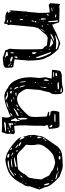

<svg xmlns="http://www.w3.org/2000/svg" viewBox="744 -1470 780 2307"><g transform="rotate(-90 1133.5 -317.0)"><path d="M413.1 -630.9H424.8Q497.1 -596.7 568.4 -539.1Q636.7 -480.5 636.7 -450.2H634.8Q624 -468.8 612.3 -468.8H611.3Q607.4 -468.8 607.4 -463.9Q612.3 -446.3 631.8 -412.1H634.8Q637.7 -412.1 641.6 -425.8H643.6Q646.5 -424.8 653.3 -386.7L664.1 -359.4L662.1 -341.8L666 -293Q659.2 -271.5 648.4 -204.1Q642.6 -177.7 522.5 -10.7Q469.7 40 416 40Q363.3 46.9 308.6 46.9H283.2Q258.8 46.9 162.1 7.8Q39.1 -103.5 39.1 -161.1Q21.5 -199.2 9.8 -229.5Q9.8 -245.1 46.9 -345.7Q46.9 -408.2 76.2 -432.6Q138.7 -570.3 237.3 -610.4Q321.3 -641.6 375 -641.6ZM130.9 -215.8V-207Q146.5 -174.8 171.9 -128.9Q171.9 -115.2 223.6 -89.8Q248 -62.5 315.4 -46.9L339.8 -43.9Q396.5 -55.7 428.7 -69.3L477.5 -110.4Q552.7 -191.4 550.8 -246.1V-258.8Q543 -281.2 543 -330.1Q543 -365.2 547.9 -389.6Q547.9 -397.5 496.1 -437.5Q457 -490.2 416 -502.9H400.4Q242.2 -497.1 242.2 -477.5Q207 -442.4 192.4 -407.2Q149.4 -363.3 149.4 -347.7Q137.7 -297.9 130.9 -215.8ZM168.9 -537.1V-532.2Q175.8 -532.2 252 -588.9L262.7 -593.8L269.5 -591.8Q361.3 -600.6 361.3 -609.4V-610.4L339.8 -614.3Q246.1 -614.3 171.9 -543.9ZM278.3 -514.6V-513.7L281.2 -509.8H299.8L395.5 -532.2V-535.2L370.1 -539.1Q278.3 -528.3 278.3 -514.6ZM59.6 -173.8V-163.1Q61.5 -119.1 85 -112.3L86.9 -113.3V-115.2Q76.2 -178.7 64.5 -178.7ZM276.4 -561.5V-555.7Q380.9 -567.4 380.9 -571.3L370.1 -575.2H368.2Q304.7 -575.2 276.4 -561.5ZM390.6 -612.3Q395.5 -594.7 419.9 -594.7L434.6 -593.8L436.5 -594.7V-600.6Q436.5 -617.2 409.2 -619.1Q390.6 -617.2 390.6 -612.3ZM134.8 -40V-35.2Q154.3 -16.6 198.2 -16.6H212.9V-17.6Q206.1 -25.4 143.6 -40ZM367.2 9.8V12.7Q367.2 17.6 387.7 19.5Q411.1 18.6 411.1 12.7V9.8Q408.2 2.9 401.4 -1H389.6Q375 -1 367.2 9.8ZM625 -248Q627 -206.1 632.8 -205.1H634.8Q634.8 -219.7 646.5 -238.3V-241.2L631.8 -261.7H629.9Q626 -261.7 625 -248ZM530.3 -482.4V-480.5Q538.1 -463.9 570.3 -451.2H575.2L578.1 -455.1V-457Q556.6 -482.4 536.1 -482.4ZM504.9 -523.4V-521.5Q510.7 -504.9 543.9 -487.3H547.9L550.8 -491.2V-492.2Q544.9 -501 504.9 -523.4ZM416 -569.3 414.1 -567.4V-566.4Q439.5 -546.9 454.1 -546.9L455.1 -548.8V-550.8Q433.6 -569.3 416 -569.3ZM235.4 -23.4V-19.5Q235.4 -10.7 274.4 -10.7L276.4 -12.7V-14.6Q257.8 -23.4 235.4 -23.4ZM482.4 -580.1V-578.1Q495.1 -560.5 511.7 -560.5Q511.7 -575.2 488.3 -583H486.3ZM155.3 -443.4V-434.6H158.2Q176.8 -450.2 176.8 -460L175.8 -461.9H169.9Q160.2 -455.1 155.3 -443.4ZM460.9 -504.9Q469.7 -492.2 479.5 -492.2L482.4 -496.1V-498Q482.4 -509.8 470.7 -509.8Q460.9 -507.8 460.9 -504.9ZM592.8 -149.4 593.8 -147.5Q602.5 -147.5 611.3 -169.9V-171.9H607.4Q599.6 -171.9 592.8 -149.4ZM183.6 -513.7Q195.3 -513.7 206.1 -530.3V-534.2Q183.6 -527.3 183.6 -513.7ZM621.1 -172.9 626 -169.9Q627.9 -192.4 620.1 -188.5H618.2L616.2 -197.3L614.3 -172.9ZM440.4 18.6V19.5H442.4Q465.8 10.7 465.8 4.9L463.9 2.9Q444.3 9.8 440.4 18.6ZM110.4 -85V-83Q114.3 -76.2 121.1 -72.3H126Q126 -82 116.2 -87.9H114.3ZM208 -3.9V-2.9H225.6L228.5 -5.9L225.6 -9.8H221.7Q209 -9.8 208 -3.9ZM643.6 -340.8V-334L646.5 -330.1L652.3 -335V-340.8L648.4 -343.8H646.5ZM73.2 -388.7Q81.1 -388.7 85 -397.5V-400.4Q73.2 -400.4 73.2 -388.7ZM28.3 -238.3Q30.3 -224.6 33.2 -224.6L35.2 -226.6V-233.4L33.2 -241.2H32.2ZM392.6 -553.7V-552.7L406.2 -564.5L404.3 -565.4Q390.6 -557.6 392.6 -553.7ZM100.6 -434.6H101.6Q107.4 -436.5 107.4 -445.3H105.5Q100.6 -443.4 100.6 -434.6ZM103.5 -265.6V-263.7H107.4L110.4 -267.6V-270.5H108.4ZM182.6 -475.6V-470.7H185.5L189.5 -473.6V-475.6Z M702.1 -686.5Q736.3 -681.6 766.6 -681.6H877.9L880.9 -677.7Q874 -652.3 874 -638.7V-615.2Q878.9 -577.1 894.5 -577.1Q903.3 -591.8 949.2 -606.4Q1057.6 -654.3 1128.9 -654.3Q1174.8 -654.3 1228.5 -613.3Q1267.6 -597.7 1303.7 -549.8Q1358.4 -462.9 1358.4 -341.8V-331.1L1349.6 -233.4L1358.4 -162.1L1344.7 -98.6V-96.7L1345.7 -85L1397.5 -83H1419.9Q1442.4 -83 1448.2 -78.1Q1440.4 20.5 1426.8 20.5Q1401.4 36.1 1368.2 36.1H1340.8Q1278.3 36.1 1204.1 53.7Q1156.2 47.9 1156.2 5.9L1154.3 -41Q1154.3 -86.9 1176.8 -107.4Q1188.5 -171.9 1206.1 -228.5L1214.8 -348.6Q1217.8 -348.6 1217.8 -378.9Q1217.8 -414.1 1160.2 -483.4Q1117.2 -502 1108.4 -502Q1031.2 -502 966.8 -435.5Q961.9 -435.5 901.4 -369.1Q880.9 -353.5 880.9 -278.3Q883.8 -141.6 891.6 -141.6Q944.3 -131.8 944.3 -121.1V-114.3L915 -117.2L893.6 -114.3V-110.4Q893.6 -104.5 946.3 -96.7Q955.1 -86.9 955.1 -64.5V-62.5Q955.1 -31.2 941.4 5.9L784.2 8.8Q758.8 8.8 750 -14.6Q743.2 -42 737.3 -114.3Q737.3 -122.1 778.3 -130.9L785.2 -139.6V-141.6Q785.2 -148.4 773.4 -164.1L775.4 -206.1V-283.2L780.3 -408.2Q780.3 -536.1 768.6 -536.1H761.7L698.2 -527.3Q688.5 -527.3 672.9 -544.9V-549.8Q679.7 -558.6 679.7 -572.3L677.7 -622.1L698.2 -683.6ZM705.1 -642.6V-638.7Q705.1 -634.8 725.6 -633.8Q814.5 -633.8 814.5 -645.5L819.3 -654.3V-657.2H816.4V-659.2ZM1085.9 -633.8V-631.8Q1095.7 -631.8 1119.1 -615.2L1133.8 -611.3L1176.8 -613.3L1178.7 -615.2V-618.2Q1175.8 -625 1163.1 -625H1158.2L1144.5 -622.1Q1114.3 -640.6 1101.6 -640.6Q1088.9 -640.6 1085.9 -633.8ZM994.1 -608.4 997.1 -604.5Q1060.5 -620.1 1060.5 -627V-628.9H1058.6Q1026.4 -628.9 994.1 -609.4ZM732.4 -608.4 736.3 -604.5H739.3Q756.8 -606.4 756.8 -611.3L751 -613.3Q732.4 -613.3 732.4 -608.4ZM744.1 -577.1 770.5 -579.1H775.4Q788.1 -579.1 791 -572.3V-568.4Q784.2 -561.5 784.2 -554.7Q792 -549.8 800.8 -549.8Q804.7 -549.8 804.7 -554.7L805.7 -599.6L804.7 -604.5H800.8Q791 -597.7 746.1 -582L744.1 -581.1ZM969.7 -595.7 971.7 -594.7V-592.8Q983.4 -596.7 983.4 -599.6V-601.6H980.5Q969.7 -599.6 969.7 -595.7ZM695.3 -594.7V-592.8Q695.3 -588.9 703.1 -585.9Q711.9 -585.9 727.5 -597.7V-599.6H705.1Q695.3 -598.6 695.3 -594.7ZM1163.1 -572.3Q1163.1 -565.4 1187.5 -563.5Q1194.3 -569.3 1194.3 -575.2Q1194.3 -582 1171.9 -585.9Q1163.1 -581.1 1163.1 -572.3ZM889.6 -561.5V-556.6Q909.2 -556.6 930.7 -581.1V-582L928.7 -584H927.7Q913.1 -584 889.6 -561.5ZM1210.9 -575.2Q1212.9 -568.4 1221.7 -568.4H1229.5L1235.4 -574.2V-575.2Q1233.4 -581.1 1221.7 -581.1H1215.8ZM1064.5 -567.4V-563.5H1071.3Q1091.8 -566.4 1091.8 -572.3V-575.2H1083Q1064.5 -573.2 1064.5 -567.4ZM835 -574.2 833 -565.4V-541Q833 -526.4 828.1 -520.5V-512.7L833 -493.2L832 -483.4Q832 -472.7 839.8 -467.8Q842.8 -467.8 848.6 -499Q867.2 -512.7 867.2 -522.5Q867.2 -529.3 852.5 -551.8Q848.6 -574.2 841.8 -574.2ZM707 -551.8V-549.8H720.7L725.6 -554.7V-556.6L718.8 -558.6Q707 -555.7 707 -551.8ZM1183.6 -551.8 1181.6 -549.8V-547.9L1187.5 -544.9H1188.5L1192.4 -547.9ZM1087.9 -538.1 1089.8 -536.1H1091.8Q1122.1 -536.1 1122.1 -541L1110.4 -544.9Q1087.9 -543 1087.9 -538.1ZM891.6 -485.4V-481.4Q925.8 -485.4 989.3 -540V-541H980.5Q973.6 -541 948.2 -522.5Q891.6 -502.9 891.6 -485.4ZM1212.9 -538.1V-534.2Q1212.9 -529.3 1231.4 -497.1Q1231.4 -485.4 1236.3 -485.4L1242.2 -490.2V-497.1Q1242.2 -517.6 1215.8 -538.1ZM793.9 -522.5 795.9 -517.6H798.8L802.7 -536.1H798.8Q794.9 -536.1 793.9 -522.5ZM1135.7 -512.7V-508.8H1169.9L1173.8 -512.7V-517.6L1168 -522.5H1161.1Q1135.7 -517.6 1135.7 -512.7ZM1001 -490.2Q1030.3 -497.1 1030.3 -505.9L1026.4 -508.8H1023.4Q1003.9 -508.8 1001 -490.2ZM958 -474.6V-472.7H961.9Q983.4 -491.2 983.4 -502H980.5V-503.9Q968.8 -503.9 958 -474.6ZM853.5 -488.3 855.5 -479.5Q855.5 -468.8 843.8 -459Q850.6 -452.1 850.6 -445.3Q850.6 -377 859.4 -377H862.3Q871.1 -399.4 871.1 -440.4Q870.1 -491.2 859.4 -493.2H857.4Q853.5 -493.2 853.5 -488.3ZM1235.4 -471.7V-465.8Q1252.9 -404.3 1255.9 -403.3L1258.8 -413.1V-424.8Q1248 -471.7 1235.4 -471.7ZM1294.9 -467.8Q1297.9 -396.5 1308.6 -396.5H1311.5Q1306.6 -467.8 1296.9 -467.8ZM932.6 -454.1V-452.1L935.5 -449.2H941.4L944.3 -464.8H941.4ZM900.4 -449.2 903.3 -444.3 908.2 -445.3V-449.2L905.3 -452.1H903.3ZM1286.1 -292V-290L1291 -273.4H1297.9Q1296.9 -292 1286.1 -292ZM1235.4 -194.3 1236.3 -192.4H1238.3Q1243.2 -193.4 1243.2 -206.1V-221.7H1242.2Q1238.3 -221.7 1235.4 -194.3ZM1228.5 -171.9Q1235.4 -162.1 1235.4 -146.5H1238.3L1242.2 -162.1V-185.5Q1228.5 -185.5 1228.5 -171.9ZM1284.2 -184.6V-178.7H1288.1V-184.6ZM1318.4 -178.7 1315.4 -150.4V-117.2H1317.4Q1334 -138.7 1334 -157.2V-158.2Q1334 -178.7 1318.4 -178.7ZM1283.2 -114.3V-112.3H1284.2L1290 -127.9V-130.9H1288.1Q1283.2 -130.9 1283.2 -114.3ZM756.8 -105.5V-103.5Q758.8 -78.1 775.4 -78.1H782.2L787.1 -83V-85Q773.4 -98.6 773.4 -109.4H759.8ZM1281.2 -89.8V-85L1286.1 -80.1H1288.1L1291 -83V-85L1286.1 -89.8ZM1359.4 -59.6V-55.7Q1420.9 -56.6 1420.9 -64.5V-68.4H1402.3Q1359.4 -66.4 1359.4 -59.6ZM816.4 -45.9Q816.4 -39.1 852.5 -39.1Q918.9 -39.1 918.9 -45.9Q918.9 -54.7 874 -54.7Q821.3 -54.7 816.4 -45.9ZM1180.7 -42V-34.2L1183.6 -30.3H1187.5L1190.4 -34.2V-35.2L1183.6 -42ZM1372.1 -32.2V-27.3Q1374 -20.5 1383.8 -20.5Q1406.2 -20.5 1411.1 -30.3V-34.2Q1408.2 -41 1395.5 -41H1388.7Q1375 -41 1372.1 -32.2ZM1212.9 -6.8Q1217.8 3.9 1228.5 3.9Q1301.8 1 1301.8 -4.9Q1292 -16.6 1267.6 -16.6Q1212.9 -14.6 1212.9 -6.8ZM1174.8 24.4V27.3Q1174.8 36.1 1210.9 36.1H1217.8L1229.5 34.2V33.2Q1214.8 19.5 1185.5 19.5H1180.7Z M1589.8 -672.9 1682.6 -642.6Q1685.5 -620.1 1699.2 -597.7L1701.2 -584Q1689.5 -501 1695.3 -222.7Q1695.3 -182.6 1726.6 -170.9L1736.3 -148.4Q1736.3 -139.6 1827.1 -133.8H1832Q1859.4 -133.8 1902.3 -195.3Q1936.5 -229.5 1945.3 -246.1H1952.1V-254.9L1950.2 -261.7Q1957 -273.4 1961.9 -297.9L1963.9 -298.8V-311.5L1988.3 -569.3V-592.8L1984.4 -606.4V-608.4Q2000 -619.1 2000 -642.6Q2000 -655.3 2009.8 -658.2L2041 -642.6H2071.3Q2125 -642.6 2148.4 -619.1V-613.3Q2132.8 -612.3 2132.8 -608.4L2146.5 -576.2H2150.4Q2152.3 -596.7 2155.3 -596.7Q2160.2 -589.8 2162.1 -574.2L2148.4 -405.3L2150.4 -403.3V-401.4Q2141.6 -375 2131.8 -237.3V-198.2Q2131.8 -109.4 2139.6 -109.4H2145.5Q2172.9 -109.4 2223.6 -121.1Q2231.4 -120.1 2248 -104.5Q2243.2 16.6 2232.4 16.6L2216.8 4.9L2175.8 8.8L2025.4 4.9Q2013.7 4.9 2002 -49.8Q1993.2 -57.6 1993.2 -66.4L1995.1 -79.1H1991.2Q1980.5 -79.1 1911.1 -43Q1907.2 -34.2 1817.4 -2Q1794.9 9.8 1762.7 18.6Q1742.2 6.8 1697.3 -4.9Q1612.3 -88.9 1592.8 -154.3Q1558.6 -203.1 1558.6 -367.2L1573.2 -526.4V-529.3Q1573.2 -534.2 1480.5 -547.9Q1471.7 -560.5 1471.7 -615.2Q1471.7 -652.3 1485.4 -652.3Q1485.4 -668 1589.8 -672.9ZM1562.5 -654.3V-650.4H1571.3V-654.3L1567.4 -657.2H1566.4ZM1593.8 -643.6V-642.6Q1593.8 -638.7 1614.3 -629.9Q1614.3 -611.3 1617.2 -611.3H1626Q1660.2 -611.3 1665 -622.1V-625Q1665 -633.8 1624 -640.6Q1624 -644.5 1608.4 -645.5H1601.6ZM1491.2 -608.4V-604.5L1494.1 -601.6H1498L1509.8 -604.5V-608.4ZM1498 -594.7V-590.8Q1500 -584 1512.7 -584L1514.6 -585.9V-587.9L1507.8 -594.7ZM2011.7 -626Q2011.7 -612.3 2032.2 -612.3H2041L2043.9 -615.2V-617.2Q2043.9 -624 2013.7 -626ZM1543.9 -577.1Q1543.9 -568.4 1587.9 -554.7H1601.6Q1605.5 -554.7 1607.4 -563.5Q1591.8 -579.1 1569.3 -584H1559.6Q1545.9 -584 1543.9 -577.1ZM1519.5 -579.1V-575.2L1521.5 -574.2V-572.3Q1532.2 -575.2 1532.2 -579.1V-582H1526.4ZM1646.5 -567.4V-541L1649.4 -538.1Q1658.2 -542 1658.2 -554.7V-570.3Q1658.2 -579.1 1653.3 -581.1H1651.4Q1646.5 -579.1 1646.5 -567.4ZM1491.2 -567.4 1494.1 -563.5H1504.9L1507.8 -567.4L1502.9 -572.3H1496.1ZM2020.5 -578.1V-576.2Q2022.5 -571.3 2030.3 -571.3H2032.2Q2041 -571.3 2043 -576.2V-578.1Q2041 -583 2029.3 -583H2025.4ZM1586.9 -506.8V-495.1L1607.4 -502V-531.2L1603.5 -534.2Q1597.7 -534.2 1586.9 -506.8ZM2043.9 -434.6V-428.7H2045.9Q2059.6 -428.7 2059.6 -460Q2057.6 -473.6 2054.7 -473.6Q2050.8 -473.6 2043.9 -434.6ZM2093.8 -391.6 2091.8 -386.7Q2094.7 -379.9 2097.7 -379.9H2098.6V-391.6ZM1605.5 -355.5 1601.6 -350.6V-346.7L1605.5 -343.8L1610.4 -348.6V-353.5ZM2025.4 -305.7 2032.2 -298.8Q2038.1 -300.8 2041 -326.2L2039.1 -328.1H2037.1Q2025.4 -320.3 2025.4 -305.7ZM1637.7 -307.6V-298.8Q1637.7 -282.2 1656.2 -270.5H1660.2V-271.5Q1660.2 -321.3 1651.4 -321.3H1646.5Q1637.7 -317.4 1637.7 -307.6ZM2018.6 -285.2V-273.4L2023.4 -268.6Q2031.2 -272.5 2036.1 -280.3V-285.2L2030.3 -291H2023.4ZM1587.9 -271.5V-266.6Q1587.9 -212.9 1644.5 -100.6Q1653.3 -93.8 1660.2 -93.8V-100.6L1620.1 -210Q1600.6 -272.5 1592.8 -275.4H1591.8ZM2050.8 -232.4V-230.5L2054.7 -227.5L2059.6 -230.5L2057.6 -236.3H2054.7ZM1906.2 -170.9 1907.2 -168.9H1909.2Q1941.4 -210.9 1941.4 -218.8V-220.7H1938.5Q1922.9 -204.1 1906.2 -170.9ZM1663.1 -218.8V-216.8Q1667 -209 1673.8 -209V-210Q1673.8 -218.8 1663.1 -218.8ZM2050.8 -215.8 2049.8 -207Q2049.8 -182.6 2056.6 -152.3H2061.5Q2066.4 -174.8 2066.4 -191.4V-200.2Q2066.4 -215.8 2052.7 -215.8ZM1974.6 -209Q1965.8 -199.2 1965.8 -193.4L1972.7 -188.5H1974.6L1979.5 -193.4V-203.1ZM2023.4 -189.5V-179.7H2025.4L2029.3 -182.6V-186.5L2025.4 -189.5ZM1701.2 -148.4V-145.5L1704.1 -141.6H1706.1V-145.5L1702.1 -148.4ZM2111.3 -147.5 2097.7 -127.9V-123H2111.3L2116.2 -127.9V-133.8Q2116.2 -145.5 2111.3 -147.5ZM1984.4 -125V-123H1988.3L1996.1 -131.8V-136.7Q1984.4 -136.7 1984.4 -125ZM2020.5 -123V-107.4Q2020.5 -11.7 2030.3 -11.7H2036.1Q2043.9 -14.6 2043.9 -20.5Q2036.1 -38.1 2032.2 -120.1L2025.4 -127.9ZM1688.5 -121.1V-116.2Q1692.4 -109.4 1699.2 -109.4V-116.2L1694.3 -121.1ZM1722.7 -111.3V-109.4Q1722.7 -95.7 1770.5 -66.4Q1824.2 -87.9 1824.2 -93.8V-95.7Q1790 -95.7 1726.6 -111.3ZM1793 -61.5V-58.6H1808.6Q1860.4 -71.3 1878.9 -95.7V-99.6H1872.1Q1863.3 -99.6 1793 -61.5ZM2150.4 -84V-79.1L2159.2 -77.1H2164.1Q2194.3 -79.1 2194.3 -86.9V-88.9H2193.4ZM2186.5 -65.4V-58.6H2193.4L2196.3 -61.5V-63.5Q2196.3 -66.4 2191.4 -66.4ZM2078.1 -41V-38.1Q2081.1 -31.2 2093.8 -31.2H2109.4L2112.3 -34.2V-36.1Q2112.3 -42 2093.8 -44.9H2082ZM1767.6 -31.2H1755.9L1701.2 -36.1H1699.2L1694.3 -31.2V-29.3Q1694.3 -17.6 1769.5 -2Q1792 -2 1859.4 -36.1L1861.3 -38.1V-43H1852.5Q1814.5 -31.2 1767.6 -31.2Z"/></g></svg>

Font: Love Ya Like A Sister
Style: Regular
Weight: 400
Designer: Kimberly Geswein
Foundry: Kimberly Geswein
Version: Version 1.002 2007